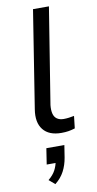

<svg xmlns="http://www.w3.org/2000/svg" viewBox="-107 -749 544 1081"><g transform="rotate(-10 165.0 -209.0)"><path d="M202 9Q131 9 98 -32.5Q65 -74 77 -148L165 -705H256L168 -156Q165 -128 170 -107.5Q175 -87 190 -76.5Q205 -66 228 -66Q243 -66 258 -68Q273 -70 288 -73L280 -3Q261 3 243 6Q225 9 202 9ZM118 287 84 258Q112 235 125 210Q138 185 142 158L155 170H89L103 79H206L195 149Q188 191 170 225.5Q152 260 118 287Z"/></g></svg>

Font: Nunito Sans 7pt
Style: Italic
Weight: 400
Italic angle: -9°
Designer: Vernon Adams
Foundry: Vernon Adams
Version: Version 3.101;gftools[0.9.27]